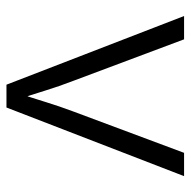

<svg xmlns="http://www.w3.org/2000/svg" viewBox="-18 -558 576 579"><g transform="rotate(90 269.5 -268.0)"><path d="M234.9 0 27.8 -535.6H98.1L223.1 -202.1Q239.7 -159.2 252.9 -116.2Q266.1 -73.2 280.3 -31.7H259.3Q273.4 -73.2 286.6 -116.2Q299.8 -159.2 315.9 -202.1L440.4 -535.6H510.7L303.7 0Z"/></g></svg>

Font: Inter 20pt Light
Style: Regular
Weight: 300
Version: Version 4.001;git-66647c0bb